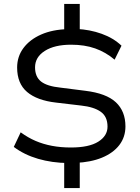

<svg xmlns="http://www.w3.org/2000/svg" viewBox="-20 -840 711 975"><path d="M306 115V-30L325 -12Q244 -13 173.5 -33.5Q103 -54 50 -94L85 -168Q122 -141 160.5 -124.5Q199 -108 243.5 -99.5Q288 -91 340 -91Q432 -91 479 -120.5Q526 -150 526 -197Q526 -248 491.5 -272.5Q457 -297 392 -304L265 -319Q168 -330 117.5 -373Q67 -416 67 -497Q67 -553 99 -596Q131 -639 188.5 -664.5Q246 -690 324 -692L306 -678V-820H385V-678L369 -693Q436 -690 496 -668.5Q556 -647 597 -608L562 -537Q517 -575 463.5 -594Q410 -613 341 -613Q257 -613 207.5 -581.5Q158 -550 158 -498Q158 -450 188.5 -426Q219 -402 287 -395L413 -379Q520 -366 568.5 -320.5Q617 -275 617 -198Q617 -144 586 -103.5Q555 -63 498 -39.5Q441 -16 364 -13L385 -31V115Z"/></svg>

Font: Nunito Sans 7pt SemiExpanded
Style: Regular
Weight: 400
Width: 6
Designer: Vernon Adams
Foundry: Vernon Adams
Version: Version 3.101;gftools[0.9.27]